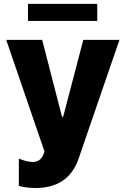

<svg xmlns="http://www.w3.org/2000/svg" viewBox="-20 -747 636 971"><path d="M471.9 -727.3H121.4V-641.3H471.9ZM160.5 203.8C293.7 203.8 351.9 131.4 378.6 52.2L584.2 -545.5H401.3L299.4 -156.2H293.7L193.2 -545.5H11.4L205.3 19.9L198.5 36.2C190.7 55.4 174.7 72.1 145.6 72.1C128.6 72.1 106.9 67.5 75.3 55.4V193.2C99.4 199.9 129.6 203.8 160.5 203.8Z"/></svg>

Font: TID UI Extra Bold
Style: Regular
Weight: 800
Designer: The TID Project Authors
Foundry: Bakken & Bæck
Version: Version 1.001;hotconv 1.0.109;makeotfexe 2.5.65596